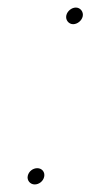

<svg xmlns="http://www.w3.org/2000/svg" viewBox="-20 -480 239 508"><path d="M53.5 -15C50.6 -2.8 59.9 8 71.7 8C83.2 8 94.1 -0.3 96.8 -12C99.7 -24.5 91.2 -35 78.6 -35C67.1 -35 56.2 -26.7 53.5 -15ZM155.5 -439.5C152.7 -427.5 161.5 -416 173.5 -416C184.8 -416 196.2 -425.3 198.8 -436.5C201.6 -448.5 192.7 -460 180.7 -460C169.5 -460 158.1 -450.7 155.5 -439.5Z"/></svg>

Font: HoneyBee
Style: SeLitIt
Weight: 300
Foundry: Cannot Into Space Fonts
Version: Version 0.89